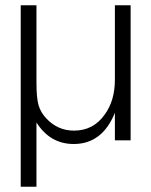

<svg xmlns="http://www.w3.org/2000/svg" viewBox="-20 -535 577 732"><path d="M59 177V-515H119V-219Q119 -162 127 -134Q135 -106 158 -82Q201 -37 262 -37Q336 -37 379 -98Q418 -151 418 -231V-515H478V0H418V-105Q370 14 261 14Q171 14 119 -68V177Z"/></svg>

Font: Almarai Light
Style: Regular
Weight: 300
Designer: Boutros International 2019
Foundry: Created by Boutros International 2019
Version: Version 1.10